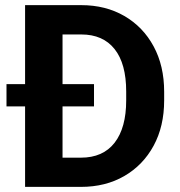

<svg xmlns="http://www.w3.org/2000/svg" viewBox="-20 -731 705 751"><path d="M296.4 0H78.1V-314.9H5.4V-401.9H78.1V-710.9H297.9Q393.1 -710.9 466.3 -668.5Q539.6 -626 580.8 -549.8Q622.1 -473.6 622.1 -372.1V-338.4Q622.1 -236.8 580.8 -160.9Q539.6 -85 466.3 -42.5Q393.1 0 296.4 0ZM347.7 -401.9V-314.9H224.6V-114.3H296.4Q382.8 -114.3 428.2 -172.6Q473.6 -231 473.6 -338.4V-373Q473.6 -481.9 428.2 -539.1Q382.8 -596.2 297.9 -596.2H224.6V-401.9Z"/></svg>

Font: Vazirmatn RD UI
Style: Bold
Weight: 700
Designer: Saber Rastikerdar
Foundry: Saber Rastikerdar
Version: Version 33.003